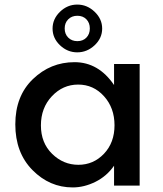

<svg xmlns="http://www.w3.org/2000/svg" viewBox="-20 -812 712 840"><path d="M479 -440V-532H591V0H479V-87Q447 -41 397.5 -16.5Q348 8 298 8Q197 8 122 -68Q47 -144 47 -268Q47 -392 124 -466Q201 -540 306 -540Q411 -540 479 -440ZM159 -263.5Q159 -187 208 -139Q257 -91 323 -91Q389 -91 435 -139.5Q481 -188 481 -264Q481 -340 435 -391Q389 -442 322 -442Q255 -442 207 -391Q159 -340 159 -263.5ZM394 -760.5Q427 -729 427 -687Q427 -645 394 -614Q361 -583 318 -583Q275 -583 242.5 -614Q210 -645 210 -687Q210 -729 242.5 -760.5Q275 -792 318 -792Q361 -792 394 -760.5ZM318.5 -632Q343 -632 358 -647.5Q373 -663 373 -687.5Q373 -712 358 -727.5Q343 -743 318.5 -743Q294 -743 278.5 -727.5Q263 -712 263 -687.5Q263 -663 278.5 -647.5Q294 -632 318.5 -632Z"/></svg>

Font: Montserrat Alternates
Style: Regular
Weight: 400
Designer: Julieta Ulanovsky
Foundry: Julieta Ulanovsky
Version: Version 2.001